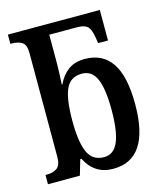

<svg xmlns="http://www.w3.org/2000/svg" viewBox="-114 -846 805 942"><g transform="rotate(-15 288.0 -375.0)"><path d="M206 -78H200L177 0H15V-47H22Q55 -47 74.5 -61.5Q94 -76 94 -118V-646Q94 -686 75 -699.5Q56 -713 21 -713H15V-760H482V-605H432L427 -636Q420 -679 404 -693Q388 -707 352 -707H211V-582Q211 -544 209.5 -506.5Q208 -469 207 -455H210Q231 -499 264 -523Q297 -547 348 -547Q438 -547 484 -479Q530 -411 530 -269Q530 10 345 10Q250 10 206 -78ZM411 -271Q411 -379 388.5 -430Q366 -481 315 -481Q257 -481 234 -430.5Q211 -380 211 -270Q211 -161 234.5 -109Q258 -57 316 -57Q366 -57 388.5 -110.5Q411 -164 411 -271Z"/></g></svg>

Font: Noto Serif NarrowSemiBold
Style: Regular
Weight: 600
Width: 4
Designer: Monotype Design Team
Foundry: Monotype Imaging Inc.
Version: Version 1.001